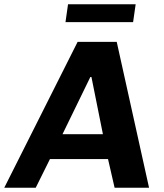

<svg xmlns="http://www.w3.org/2000/svg" viewBox="-66 -883 772 903"><path d="M635 0H473L442 -135H169L102 0H-46L299 -686H483ZM359 -521 228 -252H418L364 -521ZM572 -863 560 -779H242L254 -863Z"/></svg>

Font: Chivo
Style: Bold Italic
Weight: 700
Italic angle: -8.05°
Designer: Hector Gatti
Foundry: Omnibus-Type
Version: Version 1.007